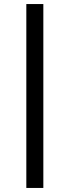

<svg xmlns="http://www.w3.org/2000/svg" viewBox="-20 -720 342 948"><path d="M110 208V-700H194V208Z"/></svg>

Font: Rosa Sans
Style: Regular
Weight: 400
Designer: Pentagram / MCKL
Foundry: Pentagram / MCKL
Version: Version 1.005;September 16, 2019;FontCreator 11.5.0.2425 64-